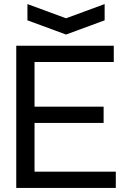

<svg xmlns="http://www.w3.org/2000/svg" viewBox="-20 -925 620 945"><path d="M60 0V-700H540V-620H150V-400H490V-320H150V-80H550V0ZM495 -905V-825L305 -755L115 -825V-905L305 -835Z"/></svg>

Font: Tektur
Style: Regular
Weight: 400
Designer: Adam Jagosz
Foundry: Adam Jagosz
Version: Version 1.005;gftools[0.9.30]